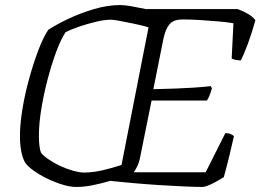

<svg xmlns="http://www.w3.org/2000/svg" viewBox="-20 -740 1031 760"><path d="M281 0Q257 0 226.5 -9.5Q196 -19 166 -33.5Q136 -48 112.5 -65Q89 -82 79 -97Q59 -134 59 -202Q59 -248 68.5 -306.5Q78 -365 94.5 -425.5Q111 -486 130.5 -538Q150 -590 171 -622Q203 -643 250.5 -665.5Q298 -688 352 -704Q406 -720 456 -720Q473 -720 498.5 -715.5Q524 -711 558 -704H921Q947 -694 963.5 -684Q980 -674 991 -660Q976 -606 960 -563.5Q944 -521 933 -501Q920 -501 910.5 -503.5Q901 -506 897 -508L904 -648Q881 -652 847 -655Q813 -658 775.5 -660.5Q738 -663 703 -663Q667 -663 651 -644Q635 -625 627 -587L587 -387Q638 -388 675 -389.5Q712 -391 744.5 -393Q777 -395 814 -399L819 -391Q809 -356 799 -342H580L535 -119Q531 -97 523 -81Q515 -65 509 -58H794L872 -213Q886 -213 894 -209Q902 -205 906 -201Q899 -169 888 -124Q877 -79 866 -39Q858 -34 843.5 -25.5Q829 -17 813 -9.5Q797 -2 784 0Q755 0 708.5 -2Q662 -4 608.5 -7.5Q555 -11 504.5 -15.5Q454 -20 416 -24Q382 -14 348 -7Q314 0 281 0ZM313 -57Q347 -57 386 -66Q425 -75 461 -87L568 -632Q540 -640 508.5 -646.5Q477 -653 452.5 -657.5Q428 -662 420 -662Q394 -662 360.5 -654Q327 -646 294.5 -635Q262 -624 240 -613Q221 -585 202.5 -535Q184 -485 168.5 -426Q153 -367 143.5 -308.5Q134 -250 134 -204Q134 -158 142 -136Q151 -124 171 -110Q191 -96 216.5 -84Q242 -72 268 -64.5Q294 -57 313 -57Z"/></svg>

Font: Texturina Thin
Style: Italic
Weight: 100
Italic angle: -11°
Designer: Guillermo Torres Carreño
Foundry: Omnibus-Type
Version: Version 1.002; ttfautohint (v1.8.3)